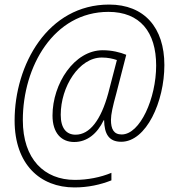

<svg xmlns="http://www.w3.org/2000/svg" viewBox="-20 -731 762 841"><path d="M306 90C366 90 420 78 468 59V26C420 46 363 57 308 57C174 57 80 -34 80 -205C80 -439 215 -679 455 -679C593 -679 664 -591 664 -444C664 -301 594 -142 513 -142C478 -142 466 -166 466 -206C466 -230 474 -266 489 -320L533 -491C506 -502 470 -511 430 -511C305 -511 210 -364 210 -225C210 -148 249 -109 305 -109C362 -109 406 -146 434 -204L436 -205C437 -144 457 -110 511 -110C621 -110 700 -286 700 -446C700 -610 612 -711 458 -711C189 -711 44 -447 44 -203C44 -11 156 90 306 90ZM311 -141C271 -141 246 -169 246 -228C246 -351 326 -479 426 -479C453 -479 474 -474 492 -468L454 -322C422 -205 373 -141 311 -141Z"/></svg>

Font: Noto Sans SemiCondensed ExtraLight
Style: Italic
Weight: 200
Width: 4
Italic angle: -12°
Designer: Monotype Design Team
Foundry: Monotype Imaging Inc.
Version: Version 2.013